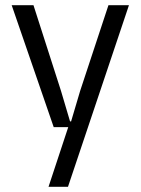

<svg xmlns="http://www.w3.org/2000/svg" viewBox="-20 -520 542 740"><path d="M243 -30H187L25 -500H109L215 -170L250 -52H254L289 -170L398 -500H477L242 200H167Z"/></svg>

Font: TASA Orbiter VF Text
Style: Regular
Weight: 400
Designer: Weizhong Zhang
Foundry: 本地遙控
Version: Version 1.001;Glyphs 3.2 (3192)